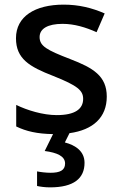

<svg xmlns="http://www.w3.org/2000/svg" viewBox="-20 -569 524 829"><path d="M345 134C345 84 306 58 260 46L280 6C382 -8 441 -62 441 -152C441 -241 382 -276 283 -314C182 -353 151 -370 151 -409C151 -445 186 -466 250 -466C301 -466 350 -451 397 -430L432 -511C377 -535 320 -549 255 -549C131 -549 49 -498 49 -404C49 -315 107 -281 210 -241C316 -199 339 -178 339 -142C339 -99 305 -72 225 -72C165 -72 97 -93 50 -116V-23C93 -2 141 9 209 10L173 83C226 90 261 105 261 137C261 167 238 177 198 177C179 177 154 174 140 171V234C153 237 174 240 196 240C299 240 345 201 345 134Z"/></svg>

Font: Noto Sans Medefaidrin Medium
Style: Regular
Weight: 500
Designer: Dalton Maag Ltd
Foundry: Dalton Maag Ltd
Version: Version 1.002